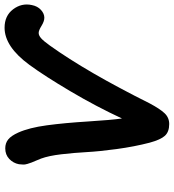

<svg xmlns="http://www.w3.org/2000/svg" viewBox="20 -753 764 844"><g transform="rotate(-90 402.0 -331.0)"><path d="M278.8 30.8Q244.6 30.8 227.3 12Q210 -6.8 196.8 -55.2Q179.2 -123 168.7 -200.7Q158.2 -278.3 155.3 -333Q152.3 -387.7 145.8 -443.4Q139.2 -499 127 -532.2Q123.5 -541 117.9 -554.4Q112.3 -567.9 109.6 -574.2Q106.9 -580.6 103.5 -592.5Q100.1 -604.5 100.6 -610.6Q101.1 -616.7 102.1 -629.9Q106.9 -654.8 125.5 -672.4Q144 -689.9 171.9 -689.9Q194.8 -689.9 210.9 -677Q227.1 -664.1 241.2 -632.8Q262.7 -585 273.2 -506.8Q283.7 -428.7 290 -326.7Q296.4 -224.6 303.2 -176.8Q356 -290.5 422.9 -403.6Q489.7 -516.6 539.1 -584Q619.1 -692.9 702.1 -692.9Q754.9 -692.9 783.2 -655.3Q811.5 -617.7 801.8 -573.2Q796.9 -547.9 780.5 -533Q764.2 -518.1 746.1 -518.1Q730.5 -518.1 710.4 -530.5Q690.4 -543 679.2 -543Q668 -543 655.8 -532.2Q643.6 -521.5 624 -494.1Q507.8 -332 369.1 -54.2Q345.7 -10.3 326.4 10.3Q307.1 30.8 278.8 30.8Z"/></g></svg>

Font: Shantell Sans Bouncy
Style: Italic
Weight: 600
Italic angle: -11.31°
Designer: Stephen Nixon, Anya Danilova, Shantell Martin
Foundry: Arrow Type
Version: Version 1.006;[9816181b4]